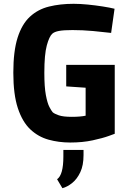

<svg xmlns="http://www.w3.org/2000/svg" viewBox="-20 -736 694 1009"><path d="M349 13Q289 13 235 -2Q181 -17 139.5 -56Q98 -95 74 -167Q50 -239 50 -354Q50 -467 72.5 -538Q95 -609 137 -648Q179 -687 237.5 -701.5Q296 -716 367 -716Q401 -716 441.5 -712Q482 -708 520 -702Q558 -696 582 -690L564 -563Q524 -568 469 -573Q414 -578 361 -578Q315 -578 290.5 -573.5Q266 -569 255 -559Q239 -545 226 -497.5Q213 -450 213 -353Q213 -279 221 -236.5Q229 -194 239.5 -174Q250 -154 257 -146Q266 -138 289 -130Q312 -122 357 -122Q402 -122 430 -128V-275L328 -282V-395H583V-33Q583 -33 551.5 -21.5Q520 -10 467 1.5Q414 13 349 13ZM308 253 280 206Q313 183 313 87V52H419V79Q419 133 402 169Q385 205 359.5 225.5Q334 246 308 253Z"/></svg>

Font: Ruda SemiBold
Style: Bold
Weight: 900
Designer: Mariela Monsalve and Angelina Sanchez
Foundry: Mariela Monsalve and Angelina Sanchez
Version: Version 2.000